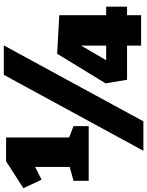

<svg xmlns="http://www.w3.org/2000/svg" viewBox="88 -861 775 1011"><g transform="rotate(-90 475.5 -355.5)"><path d="M257 -711V-379L317 -356V-276H29V-356L102 -376V-558L35 -524L-10 -620L132 -711ZM342 12H187L587 -723H742ZM901 -184H946V-74H901V0H741V-74H561L542 -187L698 -442L901 -431ZM741 -184V-316L664 -184Z"/></g></svg>

Font: Bitter Pro Black
Style: Regular
Weight: 900
Designer: Sol Matas, and Bitter project Authors
Foundry: Sol Matas
Version: Version 1.010